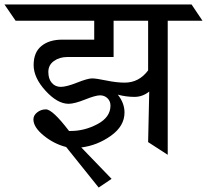

<svg xmlns="http://www.w3.org/2000/svg" viewBox="-90 -695 929 862"><path d="M580 -284Q550 -260 513.5 -260Q477 -260 439 -270Q469 -232 469 -190Q469 -129 408 -85.5Q347 -42 275 -33L411 108L353 147L207 -35Q152 -49 106 -86.5Q60 -124 60 -159Q60 -177 77 -190.5Q94 -204 116 -204Q146 -204 220 -107Q224 -107 228 -107Q290 -107 348 -138Q406 -169 406 -221Q406 -241 392.5 -254Q379 -267 359 -267Q339 -267 291.5 -248Q244 -229 218 -229Q168 -229 114.5 -287.5Q61 -346 61 -403Q61 -460 96 -488.5Q131 -517 189 -517H333V-602H-20L-70 -675H770L819 -602H663V0L575 -57ZM575 -602H420V-439H212Q177 -439 152 -421Q127 -403 127 -372Q127 -341 142.5 -323Q158 -305 183 -305Q208 -305 256 -324Q304 -343 323 -343Q342 -343 387.5 -333.5Q433 -324 470 -324Q534 -324 575 -379Z"/></svg>

Font: Halant Medium
Style: Regular
Weight: 500
Designer: Hitesh Malaviya (Devanagari), Satya Rajpurohit (Latin)
Foundry: Indian Type Foundry
Version: Version 1.101;PS 1.0;hotconv 1.0.78;makeotf.lib2.5.61930; tt